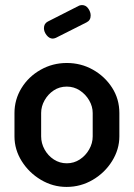

<svg xmlns="http://www.w3.org/2000/svg" viewBox="-20 -728 526 756"><path d="M242 8Q188 8 141 -20Q94 -48 65.5 -93.5Q37 -139 37 -191V-283Q37 -336 64.5 -381Q92 -426 139.5 -453Q187 -480 243 -480Q299 -480 346 -453.5Q393 -427 421.5 -382.5Q450 -338 450 -283V-191Q450 -140 421.5 -94Q393 -48 345.5 -20Q298 8 242 8ZM243 -85Q271 -85 294 -100Q317 -115 331 -139.5Q345 -164 345 -191V-283Q345 -309 331 -333Q317 -357 294 -372Q271 -387 243 -387Q214 -387 191.5 -372Q169 -357 155.5 -333Q142 -309 142 -283V-191Q142 -164 155.5 -139.5Q169 -115 192 -100Q215 -85 243 -85ZM188 -576Q174 -576 163.5 -589.5Q153 -603 153 -617Q153 -635 168 -643L292 -706Q298 -708 303 -708Q318 -708 327.5 -694.5Q337 -681 337 -667Q337 -648 321 -640L200 -579Q197 -578 194 -577Q191 -576 188 -576Z"/></svg>

Font: Dosis SemiBold
Style: Regular
Weight: 600
Designer: EdgarTolentino, PabloImpallari, IginoMarini
Foundry: EdgarTolentino, PabloImpallari, IginoMarini
Version: Version 3.001; ttfautohint (v1.8.2)